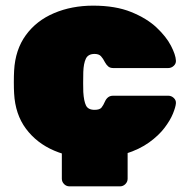

<svg xmlns="http://www.w3.org/2000/svg" viewBox="-20 -550 662 680"><path d="M226 110Q215 110 207 102Q199 94 199 83V-48H432V83Q432 94 424 102Q416 110 405 110ZM310 10Q234 10 172 -16.5Q110 -43 72 -94Q34 -145 30 -219Q29 -235 29 -259Q29 -283 30 -300Q34 -374 71.5 -425.5Q109 -477 171.5 -503.5Q234 -530 310 -530Q389 -530 444.5 -507.5Q500 -485 534.5 -452.5Q569 -420 585.5 -388Q602 -356 603 -336Q604 -325 595.5 -317Q587 -309 576 -309H381Q370 -309 363.5 -314.5Q357 -320 352 -329Q345 -343 337.5 -351Q330 -359 315 -359Q292 -359 284 -342Q276 -325 275 -295Q274 -252 275 -224Q277 -192 284.5 -176.5Q292 -161 315 -161Q333 -161 339.5 -169Q346 -177 352 -191Q356 -200 363 -205.5Q370 -211 381 -211H576Q587 -211 595.5 -203Q604 -195 603 -184Q602 -171 592.5 -147.5Q583 -124 562.5 -97Q542 -70 508 -45.5Q474 -21 425 -5.5Q376 10 310 10Z"/></svg>

Font: Rubik Black
Style: Regular
Weight: 900
Designer: Hubert and Fischer
Foundry: Hubert and Fischer
Version: Version 2.300;gftools[0.9.30]